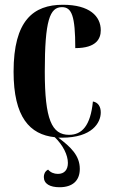

<svg xmlns="http://www.w3.org/2000/svg" viewBox="-20 -568 473 806"><path d="M240 10C367 10 403 -53 403 -96C403 -119 393 -138 370 -142C360 -40 324 -2 270 -2C197 -2 168 -67 168 -268C168 -482 189 -538 240 -538C281 -538 296 -502 296 -366C386 -366 403 -407 403 -441C403 -500 356 -548 244 -548C120 -548 37 -482 37 -267C37 -76 105 -3 210 8C245 42 265 83 265 116C265 145 250 162 223 162C207 162 192 156 182 144C168 151 164 164 164 175C164 204 190 218 230 218C284 218 315 191 315 141C315 85 277 49 225 10C230 10 235 10 240 10Z"/></svg>

Font: Noto Serif Display ExtraCondensed
Style: Bold
Weight: 700
Width: 2
Designer: Monotype Design Team
Foundry: Monotype Imaging Inc.
Version: Version 2.009